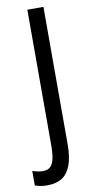

<svg xmlns="http://www.w3.org/2000/svg" viewBox="-149 -754 473 987"><g transform="rotate(-10 87.5 -260.5)"><path d="M16 193Q-2 193 -18.5 190.5Q-35 188 -49 182V107Q-37 111 -23 114Q-9 117 7 117Q29 117 43 105Q57 93 63.5 66Q70 39 70 -6V-714H154V1Q154 71 138 113Q122 155 91.5 174Q61 193 16 193Z"/></g></svg>

Font: Noto Sans Khmer ExtraCondensed
Style: Regular
Weight: 400
Width: 2
Designer: Danh Hong and the Monotype Design Team
Foundry: Monotype Imaging Inc.
Version: Version 2.004